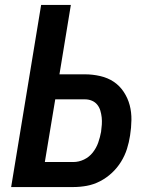

<svg xmlns="http://www.w3.org/2000/svg" viewBox="-20 -755 640 775"><path d="M25 0 146 -735H266L220 -455H323Q354 -455 384.5 -448Q415 -441 439 -425Q463 -409 479.5 -384Q496 -359 503.5 -330.5Q511 -302 510.5 -270.5Q510 -239 505 -208Q501 -181 492.5 -154Q484 -127 468.5 -102Q453 -77 431.5 -57Q410 -37 384 -23.5Q358 -10 330.5 -5Q303 0 276 0ZM161 -101H276Q298 -101 319 -111Q340 -121 354.5 -139.5Q369 -158 376.5 -179.5Q384 -201 388 -223Q390 -237 391 -252Q392 -267 390.5 -281Q389 -295 385 -308.5Q381 -322 372.5 -332.5Q364 -343 351 -348.5Q338 -354 323 -354H203Z"/></svg>

Font: Iosevka Curly Extended Oblique
Style: Bold
Weight: 700
Width: 7
Italic angle: -9°
Monospace: yes
Designer: Belleve Invis
Foundry: Belleve Invis
Version: Version 11.1.0; ttfautohint (v1.8.3)